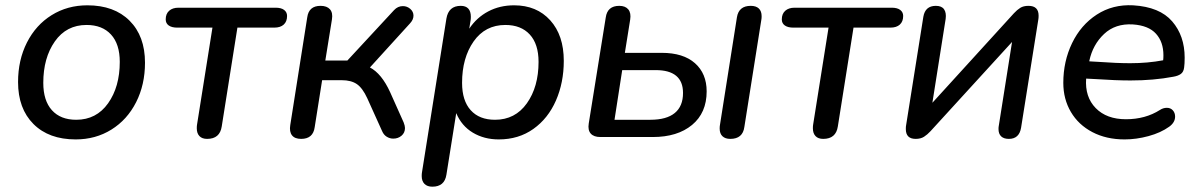

<svg xmlns="http://www.w3.org/2000/svg" viewBox="-20 -516 4523 723"><path d="M48 -207Q48 -290 81.5 -356Q115 -422 174.5 -459Q234 -496 309 -496Q410 -496 468 -438Q526 -380 526 -280Q526 -197 492.5 -131Q459 -65 399.5 -28Q340 9 265 9Q164 9 106 -49Q48 -107 48 -207ZM431 -283Q431 -350 398 -386Q365 -422 306 -422Q230 -422 186.5 -360Q143 -298 143 -204Q143 -137 175.5 -101Q208 -65 267 -65Q343 -65 387 -127Q431 -189 431 -283Z M721 -33Q721 -42 722 -47L780 -412H647Q627 -412 615.5 -420Q604 -428 604 -443Q604 -464 617 -475.5Q630 -487 652 -487H1018Q1039 -487 1050 -478.5Q1061 -470 1061 -456Q1061 -435 1048.5 -423.5Q1036 -412 1013 -412H874L815 -40Q808 7 760 7Q741 7 731 -3.5Q721 -14 721 -33Z M1073 -45 1137 -451Q1143 -494 1187 -494Q1211 -494 1222.5 -481Q1234 -468 1230 -443L1205 -288H1288L1464 -478Q1478 -493 1497 -493Q1513 -493 1525 -482.5Q1537 -472 1537 -457Q1537 -442 1524 -428L1373 -262Q1417 -239 1449 -169L1500 -55Q1505 -42 1505 -34Q1505 -16 1492 -5Q1479 6 1461 6Q1448 6 1436.5 -1Q1425 -8 1419 -22L1363 -146Q1345 -185 1323.5 -199.5Q1302 -214 1267 -214H1193L1165 -37Q1159 7 1114 7Q1090 7 1079.5 -6.5Q1069 -20 1073 -45Z M1568 147Q1568 138 1569 133L1661 -446Q1669 -494 1715 -494Q1734 -494 1743.5 -483.5Q1753 -473 1753 -453Q1753 -444 1752 -439L1747 -408Q1775 -450 1818.5 -473Q1862 -496 1916 -496Q2001 -496 2052 -439.5Q2103 -383 2103 -287Q2103 -205 2073.5 -137.5Q2044 -70 1988.5 -30.5Q1933 9 1858 9Q1803 9 1760.5 -16.5Q1718 -42 1698 -90L1661 142Q1654 187 1608 187Q1589 187 1578.5 176.5Q1568 166 1568 147ZM2008 -283Q2008 -350 1975 -386Q1942 -422 1883 -422Q1807 -422 1763.5 -360Q1720 -298 1720 -204Q1720 -137 1752.5 -101Q1785 -65 1844 -65Q1920 -65 1964 -127Q2008 -189 2008 -283Z M2197 -51 2261 -450Q2267 -494 2312 -494Q2335 -494 2346 -480.5Q2357 -467 2353 -442L2333 -317H2472Q2553 -317 2597 -278Q2641 -239 2641 -172Q2641 -91 2586 -45.5Q2531 0 2438 0H2241Q2216 0 2204.5 -13Q2193 -26 2197 -51ZM2552 -166Q2552 -252 2449 -252H2323L2294 -65H2429Q2490 -65 2521 -90.5Q2552 -116 2552 -166ZM2690 -32Q2690 -40 2691 -45L2755 -451Q2762 -494 2807 -494Q2827 -494 2837.5 -484Q2848 -474 2848 -455Q2848 -447 2847 -442L2783 -38Q2777 7 2730 7Q2711 7 2700.5 -3Q2690 -13 2690 -32Z M3041 -33Q3041 -42 3042 -47L3100 -412H2967Q2947 -412 2935.5 -420Q2924 -428 2924 -443Q2924 -464 2937 -475.5Q2950 -487 2972 -487H3338Q3359 -487 3370 -478.5Q3381 -470 3381 -456Q3381 -435 3368.5 -423.5Q3356 -412 3333 -412H3194L3135 -40Q3128 7 3080 7Q3061 7 3051 -3.5Q3041 -14 3041 -33Z M3391 -30Q3391 -40 3392 -44L3457 -453Q3464 -494 3504 -494Q3526 -494 3535 -481Q3544 -468 3541 -445L3491 -129L3798 -466Q3810 -479 3822 -486.5Q3834 -494 3853 -494Q3891 -494 3891 -457Q3891 -448 3890 -443L3825 -35Q3818 7 3779 7Q3760 7 3750 -2.5Q3740 -12 3740 -30Q3740 -38 3741 -42L3791 -358L3484 -22Q3472 -9 3459.5 -1Q3447 7 3428 7Q3391 7 3391 -30Z M3984 -204Q3984 -285 4017 -353.5Q4050 -422 4110 -461Q4170 -500 4247 -496Q4347 -490 4394 -435.5Q4441 -381 4441 -299Q4441 -275 4439 -262Q4437 -245 4426.5 -237.5Q4416 -230 4398 -227Q4324 -213 4237 -213Q4182 -213 4109 -218L4070 -220Q4065 -151 4106 -109Q4147 -67 4220 -67Q4293 -67 4348 -102Q4360 -110 4374 -110Q4388 -110 4396.5 -100.5Q4405 -91 4405 -77Q4405 -55 4383 -39Q4351 -16 4305 -3.5Q4259 9 4215 9Q4146 9 4093.5 -18.5Q4041 -46 4012.5 -94.5Q3984 -143 3984 -204ZM4117 -283Q4185 -278 4236 -278Q4302 -278 4360 -289Q4361 -296 4361 -308Q4361 -358 4333 -389Q4305 -420 4246 -424Q4180 -428 4137.5 -388Q4095 -348 4082 -287V-285Z"/></svg>

Font: SN Pro
Style: Italic
Weight: 400
Italic angle: -9°
Designer: Tobias Whetton
Foundry: Supernotes
Version: Version 1.003